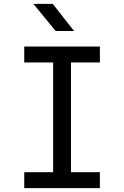

<svg xmlns="http://www.w3.org/2000/svg" viewBox="-20 -970 640 990"><path d="M362 -810 252 -950H152L267 -810ZM495 0V-82H346V-648H495V-730H105V-648H254V-82H105V0Z"/></svg>

Font: Tekne LDO
Style: Regular
Weight: 400
Monospace: yes
Designer: Alessio Laiso, Mario Rullo, Paolo Rosset
Foundry: Alessio Laiso
Version: Version 1.000;hotconv 1.0.109;makeotfexe 2.5.65596